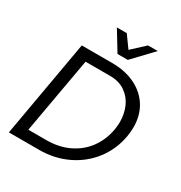

<svg xmlns="http://www.w3.org/2000/svg" viewBox="-207 -1062 1143 1211"><g transform="rotate(30 364.5 -457.0)"><path d="M33 0H253Q365 0 458.5 -45Q552 -90 613 -170Q674 -250 692 -353Q698 -389 698 -421Q698 -507 658 -571Q618 -635 545.5 -670Q473 -705 378 -705H157ZM229 -628H408Q473 -628 518 -597Q563 -566 585 -515.5Q607 -465 607 -406Q607 -381 602 -351Q588 -270 543 -208Q498 -146 426 -111Q354 -76 262 -76H131ZM519 -914 426 -828 364 -914H292L379 -771H454L590 -914Z"/></g></svg>

Font: Geom Light
Style: Italic
Weight: 300
Italic angle: -10°
Version: Version 1.102